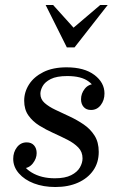

<svg xmlns="http://www.w3.org/2000/svg" viewBox="-20 -740 481 770"><path d="M202 10Q154 10 116 -4.5Q78 -19 55.5 -45Q33 -71 33 -103Q33 -130 48 -149.5Q63 -169 87 -169Q106 -169 116.5 -157Q127 -145 127 -126Q127 -104 111.5 -84.5Q96 -65 72 -65Q53 -65 47 -77Q41 -89 41 -103H68Q68 -72 106.5 -48.5Q145 -25 200 -25Q241 -25 265.5 -37.5Q290 -50 300.5 -68.5Q311 -87 311 -105Q311 -131 294 -148.5Q277 -166 250.5 -179.5Q224 -193 194 -206.5Q164 -220 137.5 -236.5Q111 -253 94 -277Q77 -301 77 -336Q77 -371 96.5 -401.5Q116 -432 154 -451Q192 -470 247 -470Q318 -470 358.5 -439.5Q399 -409 399 -365Q399 -338 384 -318.5Q369 -299 345 -299Q326 -299 315.5 -311Q305 -323 305 -342Q305 -365 320 -384Q335 -403 360 -403Q380 -403 385.5 -391Q391 -379 391 -365H364Q364 -392 335 -413.5Q306 -435 250 -435Q207 -435 183.5 -423Q160 -411 151 -394.5Q142 -378 142 -364Q142 -342 159 -327Q176 -312 202.5 -299.5Q229 -287 259 -273Q289 -259 315.5 -241Q342 -223 359 -196.5Q376 -170 376 -131Q376 -88 354 -56.5Q332 -25 293 -7.5Q254 10 202 10ZM382 -720H412L279 -550H248L163 -720H193L275 -629Z"/></svg>

Font: Brygada 1918
Style: Italic
Weight: 400
Italic angle: -8°
Designer: Mateusz Machalski | Borys Kosmynka | Przemek Hoffer
Foundry: NIEPODLEGLA 2018
Version: Version 3.006